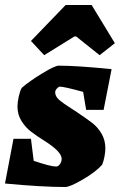

<svg xmlns="http://www.w3.org/2000/svg" viewBox="-23 -740 480 769"><path d="M399 -145Q399 -132 395.5 -113Q392 -94 386 -80Q360 -51 308.5 -21Q257 9 238 9Q144 9 -3 -5L31 -184H101L112 -96Q179 -73 202 -73Q210 -73 217 -82.5Q224 -92 224 -104Q224 -132 158 -174Q123 -196 101 -213Q79 -230 63 -255.5Q47 -281 47 -313Q47 -330 52 -353Q57 -376 64 -388Q95 -415 146 -446Q197 -477 212 -477Q286 -477 424 -463L392 -300H322L310 -372Q234 -393 216 -393Q212 -393 205 -385.5Q198 -378 198 -370Q198 -354 214 -340Q230 -326 265 -304L285 -291Q325 -264 346.5 -247.5Q368 -231 383.5 -205Q399 -179 399 -145ZM101 -576 240 -720H344L437 -567L376 -519L282 -594H275L154 -519Z"/></svg>

Font: Grenze Black
Style: Italic
Weight: 900
Italic angle: -10°
Designer: Renata Polastri
Foundry: Omnibus-Type
Version: Version 1.002; ttfautohint (v1.8)